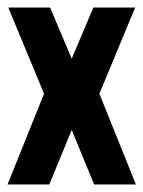

<svg xmlns="http://www.w3.org/2000/svg" viewBox="-21 -490 381 510"><path d="M229 0 130 -241 227 -470H338L243 -241L340 0ZM-1 0 96 -241 1 -470H112L209 -241L110 0ZM138 -182V-286H204V-182Z"/></svg>

Font: Smooch Sans Thin ExtraBold
Style: Regular
Weight: 800
Version: Version 1.010